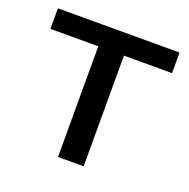

<svg xmlns="http://www.w3.org/2000/svg" viewBox="-95 -583 666 675"><g transform="rotate(20 238.0 -245.5)"><path d="M190 0V-414H11V-491H466V-414H286V0Z"/></g></svg>

Font: Nunito Sans 10pt Medium
Style: Regular
Weight: 500
Designer: Vernon Adams
Foundry: Vernon Adams
Version: Version 3.101;gftools[0.9.27]